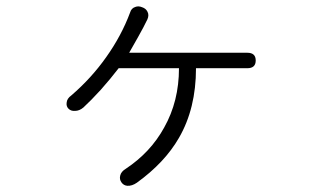

<svg xmlns="http://www.w3.org/2000/svg" viewBox="-20 -602 1040 606"><path d="M390.6 -562.5Q363.3 -489.3 315.4 -421.9Q268.6 -355.5 205.1 -300.8Q191.4 -291 190.4 -278.3Q188.5 -266.6 196.3 -258.8Q204.1 -251 216.8 -252Q230.5 -252 243.2 -262.7Q266.6 -284.2 297.9 -318.4Q329.1 -353.5 354.5 -386.7H544.9Q544.9 -282.2 498 -199.2Q455.1 -121.1 377 -69.3Q362.3 -60.5 359.4 -47.9Q356.4 -36.1 363.3 -26.4Q370.1 -16.6 381.8 -15.6Q396.5 -14.6 412.1 -25.4Q500 -88.9 544.9 -167Q598.6 -259.8 598.6 -386.7H760.7Q787.1 -386.7 787.1 -411.1Q787.1 -435.5 760.7 -435.5H387.7Q404.3 -463.9 416 -485.4Q433.6 -516.6 445.3 -541Q451.2 -554.7 445.3 -565.4Q440.4 -575.2 428.7 -579.1Q417 -584 407.2 -580.1Q394.5 -576.2 390.6 -562.5Z"/></svg>

Font: GulimChe
Style: Regular
Weight: 400
Monospace: yes
Version: Version 2.21